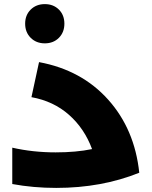

<svg xmlns="http://www.w3.org/2000/svg" viewBox="-20 -919 743 939"><path d="M268.1 -734.1Q241.2 -707 199.2 -707Q157.2 -707 130.1 -734.1Q103 -761.2 103 -803.2Q103 -845.2 130.1 -872.1Q157.2 -898.9 199.2 -898.9Q241.2 -898.9 268.1 -872.1Q294.9 -845.2 294.9 -803.2Q294.9 -761.2 268.1 -734.1ZM170.9 -615.2Q378.9 -576.7 508.8 -431.9Q638.7 -287.1 661.1 -74.2Q477.1 0 254.9 0Q143.1 0 40 -19V-196.8Q141.1 -173.8 252 -173.8Q352.5 -173.8 430.2 -189.9Q393.1 -290.5 317.4 -357.4Q241.7 -424.3 133.8 -443.8Z"/></svg>

Font: Montserrat-Arabic ExtraBold
Style: Regular
Weight: 800
Designer: Mohamed Gaber
Foundry: Kief Type Foundry
Version: Version 5.008;PS 005.008;hotconv 1.0.88;makeotf.lib2.5.64775